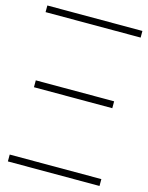

<svg xmlns="http://www.w3.org/2000/svg" viewBox="-122 -775 650 844"><g transform="rotate(15 203.5 -353.5)"><path d="M-2.9 -31.2H414.1V0H-2.9ZM23.4 -376H379.9V-344.7H23.4ZM-12.7 -707H419.9V-676.8H-12.7Z"/></g></svg>

Font: Pretendard GOV Thin
Style: Regular
Weight: 100
Designer: Base glyphs from Inter by Rasmus Andersson; Hangeul glyphs from Noto Sans CJK(Source Han Sans) by Jang Soo-young and Kan
Foundry: Kil Hyung-jin
Version: Version 1.309